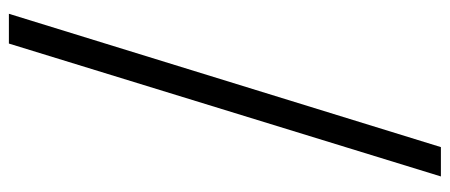

<svg xmlns="http://www.w3.org/2000/svg" viewBox="-310 -523 1012 432"><g transform="rotate(90 196.0 -307.0)"><path d="M11 179H78L377 -793H311Z"/></g></svg>

Font: Noto Sans CJK KR Regular
Style: Regular
Weight: 400
Designer: Ryoko NISHIZUKA (kana & ideographs); Paul D. Hunt (Latin, Greek & Cyrillic); Wenlong ZHANG (bopomofo); Sandoll Communica
Foundry: Adobe Systems Incorporated
Version: Version 1.004;PS 1.004;hotconv 1.0.82;makeotf.lib2.5.63406